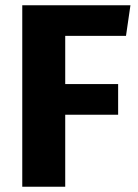

<svg xmlns="http://www.w3.org/2000/svg" viewBox="-20 -713 527 733"><path d="M65 -693H478L461 -576H229V-392H431V-275H229V0H65Z"/></svg>

Font: Statis Sans
Style: Bold
Weight: 700
Designer: bBox Type GmbH
Foundry: bBox Type GmbH
Version: Version 1.000